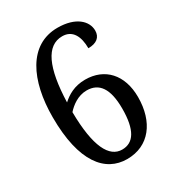

<svg xmlns="http://www.w3.org/2000/svg" viewBox="-176 -831 869 948"><g transform="rotate(-30 258.0 -357.0)"><path d="M271 10C397 10 470 -88 470 -229C470 -357 397 -434 286 -434C224 -434 183 -408 153 -381C159 -575 205 -676 295 -676C354 -676 378 -627 378 -560C425 -560 451 -581 451 -619C451 -673 400 -724 296 -724C132 -724 55 -562 55 -353C55 -97 147 10 271 10ZM273 -43C200 -43 154 -128 152 -326C176 -353 216 -384 266 -384C336 -384 374 -333 374 -219C374 -97 338 -43 273 -43Z"/></g></svg>

Font: Noto Serif Bengali SemiCondensed
Style: Regular
Weight: 400
Width: 4
Designer: Juan Bruce, Universal Thirst, Indian Type Foundry and the Monotype Design Team.
Foundry: Monotype Imaging Inc.
Version: Version 2.003